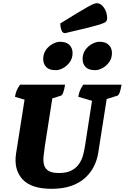

<svg xmlns="http://www.w3.org/2000/svg" viewBox="-20 -1172 782 1204"><path d="M303 12Q174 12 119.5 -49.5Q65 -111 81 -211L134 -547L74 -565Q77 -585 84 -603Q91 -621 106 -641H388Q384 -613 377 -593.5Q370 -574 362 -572L308 -555L261 -254Q256 -221 253 -190.5Q250 -160 256.5 -137Q263 -114 284.5 -100.5Q306 -87 349 -87Q399 -87 429.5 -103.5Q460 -120 477 -146Q494 -172 501.5 -201.5Q509 -231 513 -256L557 -540L471 -565Q474 -585 481 -603Q488 -621 502 -641H742Q738 -613 731 -593.5Q724 -574 716 -572L649 -551L596 -214Q590 -173 571 -133Q552 -93 517.5 -60Q483 -27 430 -7.5Q377 12 303 12ZM576 -732Q536 -732 517 -751.5Q498 -771 498 -802Q498 -835 515 -859Q532 -883 557 -896.5Q582 -910 604 -910Q642 -910 662 -890.5Q682 -871 682 -839Q682 -807 665 -783Q648 -759 623.5 -745.5Q599 -732 576 -732ZM329 -732Q289 -732 270 -751.5Q251 -771 251 -802Q251 -835 268 -859Q285 -883 310 -896.5Q335 -910 357 -910Q395 -910 415 -890.5Q435 -871 435 -839Q435 -807 418 -783Q401 -759 376.5 -745.5Q352 -732 329 -732ZM388 -964Q372 -964 365 -983.5Q358 -1003 358 -1025Q423 -1065 464 -1090Q505 -1115 529.5 -1128.5Q554 -1142 566.5 -1147Q579 -1152 587 -1152Q613 -1152 632.5 -1123Q652 -1094 652 -1056Q652 -1045 645.5 -1037.5Q639 -1030 614.5 -1021.5Q590 -1013 536.5 -999.5Q483 -986 388 -964Z"/></svg>

Font: Petrona Black
Style: Italic
Weight: 900
Italic angle: -9°
Designer: Ringo R. Seeber
Foundry: Ringo R. Seeber
Version: Version 2.001; ttfautohint (v1.8.3)